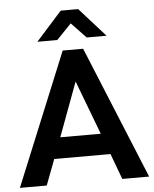

<svg xmlns="http://www.w3.org/2000/svg" viewBox="-59 -947 800 996"><g transform="rotate(-5 340.5 -448.5)"><path d="M487.3 -133.8H194.3L143.6 0H3.9L287.1 -690.4H393.6L676.8 0H537.1ZM446.3 -243.2 339.8 -524.4 235.4 -243.2ZM294.9 -897.5H385.7L520.5 -747.1H417L340.8 -827.1L263.7 -747.1H160.2Z"/></g></svg>

Font: Dinish Expanded
Style: Bold
Weight: 700
Width: 7
Designer: Charles Nix
Foundry: Playbeing
Version: Version 2.005; ttfautohint (v1.8.3)